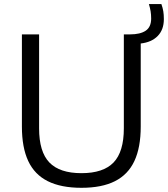

<svg xmlns="http://www.w3.org/2000/svg" viewBox="-20 -908 820 938"><path d="M378 9.5Q278 9.5 213.5 -22.8Q149 -55 118 -121.2Q87 -187.5 87 -289.5V-740H171V-281Q171 -166.5 221.2 -114.2Q271.5 -62 378 -62Q484.5 -62 534.8 -114.2Q585 -166.5 585 -281V-740H615Q665 -740 691.8 -758Q718.5 -776 718.5 -817.5Q718.5 -836.5 715.8 -853Q713 -869.5 707.5 -888H768.5Q775 -869.5 777.8 -852.8Q780.5 -836 780.5 -814.5Q780.5 -763 750.5 -732.2Q720.5 -701.5 667.5 -695.5V-289.5Q667.5 -187.5 636.5 -121.2Q605.5 -55 541.5 -22.8Q477.5 9.5 378 9.5Z"/></svg>

Font: Encode Sans SC SemiExpanded
Style: Regular
Weight: 400
Width: 6
Designer: Multiple Designers
Foundry: Impallari Type
Version: Version 3.002